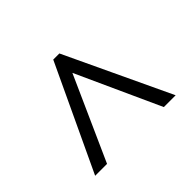

<svg xmlns="http://www.w3.org/2000/svg" viewBox="-105 -874 769 769"><g transform="rotate(-45 279.5 -490.0)"><path d="M506.8 -266.1H439.9L277.8 -622.1L118.2 -266.1H50.8L261.2 -713.9H295.9Z"/></g></svg>

Font: Noto Serif Bengali
Style: Regular
Weight: 400
Designer: Indian Type Foundry
Foundry: Monotype Imaging Inc.
Version: Version 1.01 uh